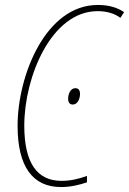

<svg xmlns="http://www.w3.org/2000/svg" viewBox="-20 -745 521 775"><path d="M226 10C264 10 298 2 331 -9V-35C296 -22 263 -15 228 -15C130 -15 78 -87 78 -238C78 -434 187 -700 374 -700C410 -700 442 -691 466 -673L481 -696C454 -714 421 -725 375 -725C164 -725 51 -440 51 -237C51 -71 113 10 226 10ZM274 -323C294 -323 303 -348 303 -365C303 -381 297 -389 284 -389C264 -389 255 -365 255 -346C255 -331 262 -323 274 -323Z"/></svg>

Font: Noto Sans Condensed Thin
Style: Italic
Weight: 100
Width: 3
Italic angle: -12°
Designer: Monotype Design Team
Foundry: Monotype Imaging Inc.
Version: Version 2.013